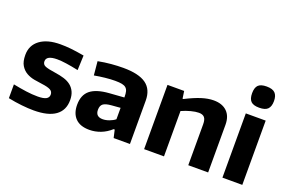

<svg xmlns="http://www.w3.org/2000/svg" viewBox="-101 -1151 2269 1516"><g transform="rotate(20 1033.0 -392.5)"><path d="M255 11Q210 11 153.5 5Q97 -1 39 -13V-129Q99 -117 150 -110Q201 -103 247 -103Q295 -103 317.5 -115Q340 -127 340 -152Q340 -178 317.5 -190Q295 -202 247 -208Q214 -212 178.5 -218.5Q143 -225 113 -242Q83 -259 63.5 -291Q44 -323 44 -379Q44 -460 106 -506Q168 -552 277 -552Q298 -552 319.5 -551Q341 -550 365 -547.5Q389 -545 416.5 -541Q444 -537 478 -531L473 -407Q416 -419 371 -425.5Q326 -432 294 -432Q203 -432 203 -383Q203 -355 230 -345Q257 -335 314 -327Q356 -321 390 -310.5Q424 -300 448 -281Q472 -262 485.5 -233Q499 -204 499 -163Q499 -78 437.5 -33.5Q376 11 255 11Z M720 5Q643 5 603 -35.5Q563 -76 563 -149Q563 -231 613 -272Q663 -313 769 -321L894 -330V-336Q894 -363 889.5 -380.5Q885 -398 873 -409Q861 -420 839 -424.5Q817 -429 781 -429Q744 -429 697.5 -424Q651 -419 608 -411L597 -527Q654 -538 706.5 -542.5Q759 -547 807 -547Q937 -547 999 -502.5Q1061 -458 1061 -364V0H924L909 -66H900Q860 -30 814 -12.5Q768 5 720 5ZM791 -110Q817 -110 845.5 -120.5Q874 -131 894 -147V-243L820 -237Q770 -233 750.5 -217.5Q731 -202 731 -168Q731 -110 791 -110Z M1180 -540H1320L1329 -478H1336Q1411 -516 1465.5 -533Q1520 -550 1566 -550Q1638 -550 1678 -511Q1718 -472 1718 -400V0H1551V-344Q1551 -384 1536 -401Q1521 -418 1489 -418Q1461 -418 1423 -408Q1385 -398 1347 -381V0H1180Z M1921 -618Q1872 -618 1851 -639Q1830 -660 1830 -707Q1830 -754 1851 -775Q1872 -796 1921 -796Q1971 -796 1992.5 -774Q2014 -752 2014 -707Q2014 -662 1993 -640Q1972 -618 1921 -618ZM1838 -540H2005V0H1838Z"/></g></svg>

Font: Encode Sans Normal
Style: Bold
Weight: 700
Designer: Pablo Impallari, Andres Torresi
Foundry: Pablo Impallari, Andres Torresi
Version: Version 1.000; ttfautohint (v1.00) -l 8 -r 50 -G 200 -x 14 -